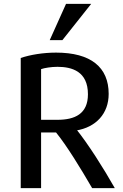

<svg xmlns="http://www.w3.org/2000/svg" viewBox="-20 -976 641 1000"><path d="M305 -767H239L324 -956H455ZM578 4H460C399 -101 328 -217 272 -286H194V4H88V-674C137 -691 206 -702 272 -702C453 -702 546 -626 546 -487C546 -385 481 -313 375 -296V-306C440 -225 518 -102 578 4ZM438 -485C438 -604 355 -628 279 -628C247 -628 211 -622 194 -616V-352H279C369 -352 438 -382 438 -485Z"/></svg>

Font: Repo Medium
Style: Regular
Weight: 500
Designer: Stefan Peev
Foundry: Context Ltd
Version: Version 1.502